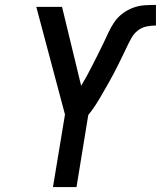

<svg xmlns="http://www.w3.org/2000/svg" viewBox="-20 -763 656 783"><path d="M196 0 245 -296 128 -735H233L311 -413Q324 -435 335.5 -456Q347 -477 358 -499Q369 -521 380 -542.5Q391 -564 401.5 -586Q412 -608 422 -630Q432 -652 446 -672.5Q460 -693 480 -708Q500 -723 523 -731.5Q546 -740 569.5 -741.5Q593 -743 616 -743V-659Q597 -659 577.5 -655Q558 -651 542 -638.5Q526 -626 516 -608Q506 -590 497.5 -572Q489 -554 480.5 -536.5Q472 -519 463 -501Q454 -483 445 -465.5Q436 -448 426 -430.5Q416 -413 406 -395.5Q396 -378 386 -361Q376 -344 364.5 -327Q353 -310 340 -294L292 0Z"/></svg>

Font: Iosevka Custom Medium Oblique
Style: Regular
Weight: 500
Italic angle: -9°
Designer: Belleve Invis
Foundry: Belleve Invis
Version: Version 27.0.1